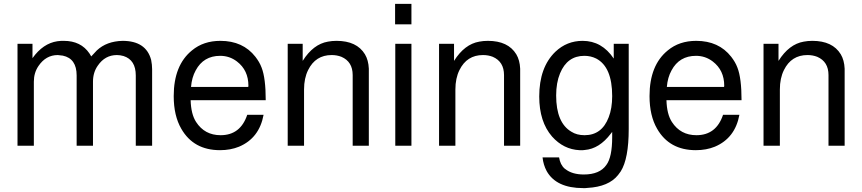

<svg xmlns="http://www.w3.org/2000/svg" viewBox="-20 -749 4431 987"><path d="M70 -524H147V-450Q201 -526 275 -537L295 -539H308Q396 -539 440 -474L449 -459L478 -490Q528 -537 610 -539Q731 -539 757 -441Q762 -416 762 -393V0H678V-361Q678 -441 615 -461Q597 -466 581 -466Q520 -466 483 -412Q458 -377 458 -329V0H374V-361Q374 -448 303 -463L277 -466Q216 -466 178 -410Q154 -375 154 -329V0H70Z M960 -234Q962 -162 988 -122Q1032 -54 1114 -54Q1216 -54 1251 -159H1335Q1313 -39 1209 5Q1165 23 1111 23Q975 23 912 -87Q873 -154 873 -255Q873 -414 967 -490Q1026 -539 1113 -539Q1229 -539 1293 -457Q1303 -444 1311 -430.5Q1319 -417 1325 -401Q1346 -347 1346 -234ZM1256 -302 1257 -308Q1257 -388 1198 -433Q1160 -462 1112 -462Q1026 -462 986 -387Q966 -351 962 -302Z M1459 -524H1536V-436Q1590 -522 1666 -535Q1676 -537 1687 -538Q1698 -539 1710 -539Q1814 -539 1856 -470Q1874 -440 1876 -396V0H1793V-363Q1793 -432 1735 -457Q1712 -466 1685 -466Q1602 -466 1564 -389Q1543 -347 1543 -289V0H1459Z M2095 -524V0H2012V-524ZM2095 -729V-624H2011V-729Z M2237 -524H2314V-436Q2368 -522 2444 -535Q2454 -537 2465 -538Q2476 -539 2488 -539Q2592 -539 2634 -470Q2652 -440 2654 -396V0H2571V-363Q2571 -432 2513 -457Q2490 -466 2463 -466Q2380 -466 2342 -389Q2321 -347 2321 -289V0H2237Z M3135 -524H3212V-86Q3212 67 3171 132L3157 151Q3109 211 3000 217Q2995 218 2989 218Q2983 218 2978 218Q2839 218 2790 130Q2773 98 2769 60H2854Q2860 98 2883 118L2886 120Q2921 148 2981 148Q3063 148 3097 99Q3127 59 3127 -44V-71L3120 -62Q3061 16 2986 22Q2981 23 2977 23Q2973 23 2968 23H2959Q2877 19 2818 -47Q2752 -123 2752 -253Q2752 -403 2835 -483Q2894 -539 2975 -539Q3074 -539 3135 -448ZM2984 -462Q2896 -462 2859 -372Q2839 -324 2839 -258Q2839 -118 2917 -72Q2945 -54 2985 -54Q3074 -54 3109 -146Q3127 -192 3127 -255Q3127 -405 3045 -448Q3017 -462 2984 -462Z M3406 -234Q3408 -162 3434 -122Q3478 -54 3560 -54Q3662 -54 3697 -159H3781Q3759 -39 3655 5Q3611 23 3557 23Q3421 23 3358 -87Q3319 -154 3319 -255Q3319 -414 3413 -490Q3472 -539 3559 -539Q3675 -539 3739 -457Q3749 -444 3757 -430.5Q3765 -417 3771 -401Q3792 -347 3792 -234ZM3702 -302 3703 -308Q3703 -388 3644 -433Q3606 -462 3558 -462Q3472 -462 3432 -387Q3412 -351 3408 -302Z M3905 -524H3982V-436Q4036 -522 4112 -535Q4122 -537 4133 -538Q4144 -539 4156 -539Q4260 -539 4302 -470Q4320 -440 4322 -396V0H4239V-363Q4239 -432 4181 -457Q4158 -466 4131 -466Q4048 -466 4010 -389Q3989 -347 3989 -289V0H3905Z"/></svg>

Font: Ekushey Lalsalu
Style: Regular
Weight: 400
Designer: Al Mamun Sumon
Foundry: Al Mamun Sumon
Version: Version 1.0